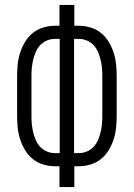

<svg xmlns="http://www.w3.org/2000/svg" viewBox="-20 -755 540 775"><path d="M220 0V-84H202Q178 -84 154.5 -91Q131 -98 112.5 -113Q94 -128 81.5 -148.5Q69 -169 61.5 -192Q54 -215 51.5 -239Q49 -263 49 -287V-448Q49 -472 51.5 -496Q54 -520 61.5 -543Q69 -566 81.5 -586.5Q94 -607 112.5 -622Q131 -637 154.5 -644Q178 -651 202 -651H220V-735H280V-651H298Q322 -651 345.5 -644Q369 -637 387.5 -622Q406 -607 418.5 -586.5Q431 -566 438.5 -543Q446 -520 448.5 -496Q451 -472 451 -448V-287Q451 -263 448.5 -239Q446 -215 438.5 -192Q431 -169 418.5 -148.5Q406 -128 387.5 -113Q369 -98 345.5 -91Q322 -84 298 -84H280V0ZM202 -137H221V-598H202Q185 -598 169.5 -591.5Q154 -585 142.5 -573Q131 -561 124.5 -545.5Q118 -530 114 -514Q110 -498 108.5 -481.5Q107 -465 107 -448V-287Q107 -270 108.5 -253.5Q110 -237 114 -221Q118 -205 124.5 -189.5Q131 -174 142.5 -162Q154 -150 169.5 -143.5Q185 -137 202 -137ZM279 -137H298Q315 -137 330.5 -143.5Q346 -150 357.5 -162Q369 -174 375.5 -189.5Q382 -205 386 -221Q390 -237 391.5 -253.5Q393 -270 393 -287V-448Q393 -465 391.5 -481.5Q390 -498 386 -514Q382 -530 375.5 -545.5Q369 -561 357.5 -573Q346 -585 330.5 -591.5Q315 -598 298 -598H279Z"/></svg>

Font: Iosevka Fixed Light
Style: Regular
Weight: 300
Monospace: yes
Designer: Belleve Invis
Foundry: Belleve Invis
Version: Version 32.3.0